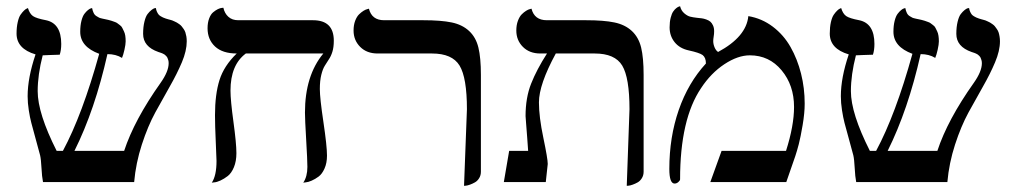

<svg xmlns="http://www.w3.org/2000/svg" viewBox="-20 -585 3265 617"><path d="M580.1 -452.1Q580.1 -421.9 564.5 -384.8Q548.8 -347.7 525.9 -307.6L479 -223.6Q455.1 -179.7 435.8 -120.4Q416.5 -61 411.1 0H118.2Q114.7 -17.1 113.3 -45.4Q111.8 -73.7 108.9 -85.9L94.2 -140.1L80.6 -190.4Q76.2 -207 72.5 -230.7Q68.8 -254.4 68.8 -275.9Q68.8 -335 94.2 -410.2Q33.2 -428.2 33.2 -477.1Q33.2 -497.6 36.9 -513.7Q40.5 -529.8 46.1 -537.8Q51.8 -545.9 57.1 -551Q62.5 -556.2 66.4 -557.6L69.8 -559.1Q75.2 -541 85.9 -533.4Q96.7 -525.9 127.9 -520Q176.8 -509.8 176.8 -443.8Q176.8 -423.8 171.9 -409.2Q157.2 -409.2 140.9 -408.2Q124.5 -407.2 117.2 -407.2Q101.1 -344.7 101.1 -292Q101.1 -220.7 162.1 -100.1H182.1Q244.6 -216.3 298.8 -412.1Q237.8 -434.6 237.8 -482.9Q237.8 -502.9 241.7 -518.1Q245.6 -533.2 251.2 -540.5Q256.8 -547.9 262.5 -552.5Q268.1 -557.1 272 -558.1L275.9 -559.1Q277.8 -549.8 281 -543.2Q284.2 -536.6 290.3 -533Q296.4 -529.3 298.8 -528.1Q301.3 -526.9 310.3 -524.9Q319.3 -522.9 319.8 -522.9Q320.3 -522.9 328.4 -521Q336.4 -519 338.1 -518.3Q339.8 -517.6 347.2 -515.1Q354.5 -512.7 356.9 -510.5Q359.4 -508.3 365 -504.4Q370.6 -500.5 372.8 -495.6Q375 -490.7 378.2 -484.6Q381.3 -478.5 382.6 -470.2Q383.8 -461.9 383.8 -452.1Q383.8 -442.4 379.9 -425Q376 -407.7 372.1 -398.9Q352.5 -411.1 325.2 -411.1Q285.2 -232.4 219.2 -100.1H378.9Q411.6 -199.7 496.1 -318.8Q522 -355.5 522 -381.8Q522 -387.2 520.8 -391.6Q519.5 -396 518.1 -399.2Q516.6 -402.3 513.7 -405.3Q510.7 -408.2 508.8 -409.7Q506.8 -411.1 503.2 -412.8Q499.5 -414.6 497.8 -415Q496.1 -415.5 492.7 -416.7Q489.3 -418 488.8 -418Q439.9 -435.1 439.9 -476.1Q439.9 -498.5 444.1 -515.4Q448.2 -532.2 454.3 -540Q460.4 -547.9 466.6 -552.7Q472.7 -557.6 476.6 -558.6L481 -559.1Q481.9 -552.2 484.4 -547.1Q486.8 -542 489.3 -538.8Q491.7 -535.6 496.6 -532.7Q501.5 -529.8 503.9 -528.8L512.7 -525.4Q519 -523.4 521 -522.9Q521.5 -522.9 526.4 -521.5L533.2 -519.5Q535.2 -518.6 540.3 -516.4Q545.4 -514.2 548.3 -512.5Q551.3 -510.7 556.2 -507.3Q561 -503.9 563.7 -500.5Q566.4 -497.1 570.1 -491.9Q573.7 -486.8 575.7 -481Q577.6 -475.1 578.9 -467.8Q580.1 -460.4 580.1 -452.1Z M1007.8 -298.8Q1007.8 -270 1019.3 -192.9Q1030.8 -115.7 1030.8 -85Q1030.8 -61 1022.9 -43.5Q1015.1 -25.9 1003.9 -17.6Q992.7 -9.3 981.4 -4.4Q970.2 0.5 962.4 1L954.6 2Q967.8 -17.6 967.8 -48.8Q967.8 -69.8 963.9 -136Q960 -202.1 960 -223.1Q960 -341.8 1019 -413.1H770Q720.7 -376.5 720.7 -293.9Q720.7 -262.7 730.2 -193.4Q739.7 -124 739.7 -92.8Q739.7 -66.9 731.7 -47.6Q723.6 -28.3 711.9 -19.3Q700.2 -10.3 688.5 -4.9Q676.8 0.5 668.5 1L660.6 2Q675.8 -20.5 675.8 -67.9Q675.8 -79.1 673.3 -130.6Q670.9 -182.1 670.9 -214.8Q670.9 -281.7 685.3 -327.6Q699.7 -373.5 740.7 -413.1Q695.3 -413.1 671.1 -435.5Q647 -458 647 -494.1Q647 -512.2 652.1 -525.6Q657.2 -539.1 664.8 -545.4Q672.4 -551.8 680.2 -555.7Q687.5 -559.1 692.9 -559.6L697.8 -560.1Q701.7 -542 713.9 -531Q726.1 -520 745.6 -520H985.8Q1052.7 -520 1052.7 -454.1Q1052.7 -433.1 1048.1 -418.5Q1043.5 -403.8 1036.6 -394L1023.9 -374Q1017.1 -363.3 1012.5 -344.5Q1007.8 -325.7 1007.8 -298.8Z M1471.2 12.2 1480.5 -233.9Q1480.5 -335.4 1456.8 -374.3Q1433.1 -413.1 1368.2 -413.1H1193.4Q1158.7 -413.1 1137.5 -434.3Q1116.2 -455.6 1116.2 -486.8Q1116.2 -504.4 1121.3 -518.1Q1126.5 -531.7 1133.8 -538.8Q1141.1 -545.9 1148.2 -550.3Q1155.3 -554.7 1160.6 -555.7L1165.5 -557.1Q1174.8 -520 1214.4 -520H1340.3Q1397.5 -520 1431.4 -512.9Q1465.3 -505.9 1487.3 -485.6Q1509.3 -465.3 1517.3 -432.4Q1525.4 -399.4 1525.4 -344.2V-33.2Q1525.4 -21.5 1519.8 -12.5Q1514.2 -3.4 1506.3 1Q1498.5 5.4 1490.5 8.3Q1482.4 11.2 1477.1 11.7Z M1994.1 12.2 2002.9 -233.9Q2002.9 -335.4 1979.5 -374.3Q1956.1 -413.1 1891.1 -413.1H1766.1Q1711.9 -313.5 1711.9 -255.9Q1711.9 -209.5 1726.1 -142.1Q1740.2 -74.7 1740.2 -58.1L1733.9 0H1599.1L1616.2 -100.1H1677.2Q1676.3 -114.7 1674.3 -141.1Q1672.4 -167.5 1670.7 -187.7Q1668.9 -208 1668.9 -211.9Q1668.9 -271 1686.8 -316.2Q1704.6 -361.3 1737.8 -413.1H1716.3Q1681.6 -413.1 1660.4 -434.3Q1639.2 -455.6 1639.2 -486.8Q1639.2 -504.4 1644.3 -518.1Q1649.4 -531.7 1656.5 -538.8Q1663.6 -545.9 1670.7 -550.3Q1677.7 -554.7 1682.6 -555.7L1688 -557.1Q1697.3 -520 1737.3 -520H1863.3Q1920.4 -520 1954.3 -512.9Q1988.3 -505.9 2010.3 -485.6Q2032.2 -465.3 2040.3 -432.4Q2048.3 -399.4 2048.3 -344.2V-33.2Q2048.3 -21.5 2042.7 -12.5Q2037.1 -3.4 2029.3 1Q2021.5 5.4 2013.4 8.3Q2005.4 11.2 2000 11.7Z M2384.8 -533.2Q2428.2 -525.9 2463.4 -499.3Q2498.5 -472.7 2520.5 -433.8Q2542.5 -395 2554.2 -348.4Q2565.9 -301.8 2565.9 -252Q2565.9 -221.7 2559.3 -182.9Q2552.7 -144 2546.9 -121.6Q2541 -99.1 2535.6 -83L2506.8 0H2262.7L2298.8 -100.1H2505.9Q2531.7 -181.2 2531.7 -241.2Q2531.7 -311 2491.7 -359.1Q2451.7 -407.2 2389.6 -407.2Q2351.1 -407.2 2307.9 -378.7Q2264.6 -350.1 2232.9 -301.8Q2165.5 -202.1 2165.5 -8.8Q2165.5 -4.9 2159.9 0Q2154.3 4.9 2147.9 4.9Q2130.9 4.9 2130.9 -42Q2130.9 -144 2161.1 -231.4Q2191.4 -318.8 2248.5 -380.9Q2248.5 -399.9 2237.8 -408.2Q2227.5 -415.5 2193.8 -422.9Q2164.1 -429.2 2147.9 -449.5Q2131.8 -469.7 2131.8 -497.1Q2131.8 -514.6 2135.3 -528.1Q2138.7 -541.5 2143.6 -548.3Q2148.4 -555.2 2153.6 -559.1Q2158.7 -563 2162.1 -564L2165.5 -564.9Q2168.9 -550.8 2179 -542.2Q2189 -533.7 2197.8 -531.5Q2206.5 -529.3 2219.7 -527.8Q2229 -526.9 2235.1 -526.1Q2241.2 -525.4 2249.5 -522.5Q2257.8 -519.5 2262.7 -515.4Q2267.6 -511.2 2271.2 -503.4Q2274.9 -495.6 2274.9 -484.9Q2274.9 -475.6 2273.4 -467.3Q2272 -459 2272 -453.1Q2272 -442.9 2276.4 -432.6Q2280.8 -422.4 2287.6 -418Q2378.4 -466.8 2384.8 -533.2Z M3193.4 -452.1Q3193.4 -421.9 3177.7 -384.8Q3162.1 -347.7 3139.2 -307.6L3092.3 -223.6Q3068.4 -179.7 3049.1 -120.4Q3029.8 -61 3024.4 0H2731.4Q2728 -17.1 2726.6 -45.4Q2725.1 -73.7 2722.2 -85.9L2707.5 -140.1L2693.8 -190.4Q2689.5 -207 2685.8 -230.7Q2682.1 -254.4 2682.1 -275.9Q2682.1 -335 2707.5 -410.2Q2646.5 -428.2 2646.5 -477.1Q2646.5 -497.6 2650.1 -513.7Q2653.8 -529.8 2659.4 -537.8Q2665 -545.9 2670.4 -551Q2675.8 -556.2 2679.7 -557.6L2683.1 -559.1Q2688.5 -541 2699.2 -533.4Q2710 -525.9 2741.2 -520Q2790 -509.8 2790 -443.8Q2790 -423.8 2785.2 -409.2Q2770.5 -409.2 2754.2 -408.2Q2737.8 -407.2 2730.5 -407.2Q2714.4 -344.7 2714.4 -292Q2714.4 -220.7 2775.4 -100.1H2795.4Q2857.9 -216.3 2912.1 -412.1Q2851.1 -434.6 2851.1 -482.9Q2851.1 -502.9 2855 -518.1Q2858.9 -533.2 2864.5 -540.5Q2870.1 -547.9 2875.7 -552.5Q2881.3 -557.1 2885.3 -558.1L2889.2 -559.1Q2891.1 -549.8 2894.3 -543.2Q2897.5 -536.6 2903.6 -533Q2909.7 -529.3 2912.1 -528.1Q2914.6 -526.9 2923.6 -524.9Q2932.6 -522.9 2933.1 -522.9Q2933.6 -522.9 2941.7 -521Q2949.7 -519 2951.4 -518.3Q2953.1 -517.6 2960.4 -515.1Q2967.8 -512.7 2970.2 -510.5Q2972.7 -508.3 2978.3 -504.4Q2983.9 -500.5 2986.1 -495.6Q2988.3 -490.7 2991.5 -484.6Q2994.6 -478.5 2995.8 -470.2Q2997.1 -461.9 2997.1 -452.1Q2997.1 -442.4 2993.2 -425Q2989.3 -407.7 2985.4 -398.9Q2965.8 -411.1 2938.5 -411.1Q2898.4 -232.4 2832.5 -100.1H2992.2Q3024.9 -199.7 3109.4 -318.8Q3135.3 -355.5 3135.3 -381.8Q3135.3 -387.2 3134 -391.6Q3132.8 -396 3131.3 -399.2Q3129.9 -402.3 3127 -405.3Q3124 -408.2 3122.1 -409.7Q3120.1 -411.1 3116.5 -412.8Q3112.8 -414.6 3111.1 -415Q3109.4 -415.5 3106 -416.7Q3102.5 -418 3102.1 -418Q3053.2 -435.1 3053.2 -476.1Q3053.2 -498.5 3057.4 -515.4Q3061.5 -532.2 3067.6 -540Q3073.7 -547.9 3079.8 -552.7Q3085.9 -557.6 3089.8 -558.6L3094.2 -559.1Q3095.2 -552.2 3097.7 -547.1Q3100.1 -542 3102.5 -538.8Q3105 -535.6 3109.9 -532.7Q3114.7 -529.8 3117.2 -528.8L3126 -525.4Q3132.3 -523.4 3134.3 -522.9Q3134.8 -522.9 3139.6 -521.5L3146.5 -519.5Q3148.4 -518.6 3153.6 -516.4Q3158.7 -514.2 3161.6 -512.5Q3164.6 -510.7 3169.4 -507.3Q3174.3 -503.9 3177 -500.5Q3179.7 -497.1 3183.3 -491.9Q3187 -486.8 3189 -481Q3190.9 -475.1 3192.1 -467.8Q3193.4 -460.4 3193.4 -452.1Z"/></svg>

Font: Linux Libertine Display G
Style: Regular
Weight: 400
Designer: Philipp H. Poll
Foundry: Philipp H. Poll
Version: Version 5.0.9